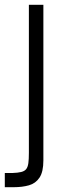

<svg xmlns="http://www.w3.org/2000/svg" viewBox="-26 -654 256 799"><path d="M-6 125V66H25Q48.5 65.2 62.4 61.7Q76.3 58.2 83.1 49.6Q89.8 41 92 25Q94.2 9 94.2 -17.8V-204H154.5V13.5Q154.5 61.2 138.4 85.2Q122.3 109.2 94.6 117.1Q66.8 125 31.5 125ZM94.2 -195.8V-634H154.5V-195.8Z"/></svg>

Font: Matangi Light
Style: Regular
Weight: 300
Designer: Prashant Pant
Foundry: The Graphic Ant
Version: Version 3.002